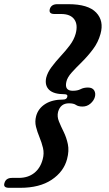

<svg xmlns="http://www.w3.org/2000/svg" viewBox="-84 -771 522 919"><path d="M238 -307Q241.5 -320 225 -320Q173 -320 151.2 -341Q129.5 -362 137 -398.5Q143.5 -424.5 162.8 -450.2Q182 -476 206 -501.8Q230 -527.5 250 -554Q270 -580.5 278 -609Q290 -653 271.5 -678.5Q253 -704 208.5 -704H176.5Q148 -704 154.5 -728Q161.5 -751 190.5 -751H243.5Q338 -751 376.2 -711Q414.5 -671 397 -608.5Q386 -568.5 361.2 -535.5Q336.5 -502.5 308.8 -475.2Q281 -448 259.5 -424.2Q238 -400.5 233.5 -379Q224 -336.5 264.5 -336.5Q287 -336.5 301.8 -344.2Q316.5 -352 337 -352Q358.5 -352 366.8 -338.2Q375 -324.5 370 -306.5Q365 -289 348.8 -275Q332.5 -261 311 -261Q290.5 -261 279.5 -268.8Q268.5 -276.5 246 -276.5Q205.5 -276.5 194 -235.5Q188.5 -213.5 198 -190Q207.5 -166.5 220.8 -139.8Q234 -113 240.8 -81Q247.5 -49 237 -9.5Q221 51 163.2 89.5Q105.5 128 12.5 128H-40.5Q-70.5 128 -62.5 104.5Q-55.5 80.5 -26.5 80.5H5.5Q50 80.5 79.8 57Q109.5 33.5 120.5 -9Q128 -36.5 121.8 -62.8Q115.5 -89 105 -114.2Q94.5 -139.5 88.2 -164.5Q82 -189.5 89 -215.5Q99 -252 132.5 -273.2Q166 -294.5 218.5 -294.5Q234.5 -294.5 238 -307Z"/></svg>

Font: Fraunces 9pt SemiBold
Style: Italic
Weight: 600
Italic angle: -16°
Version: Version 1.000;[b76b70a41]